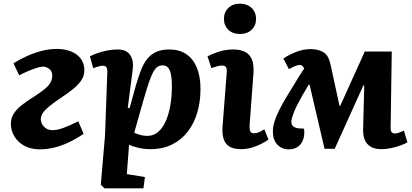

<svg xmlns="http://www.w3.org/2000/svg" viewBox="-20 -794 2233 1040"><path d="M53 -451Q86 -472 124.5 -489.5Q163 -507 204.5 -518Q246 -529 288 -529Q329 -529 363 -516Q397 -503 417 -477Q437 -451 437 -413Q437 -383 419 -357Q401 -331 370 -307Q339 -283 301 -258Q267 -235 245 -216.5Q223 -198 212 -182Q201 -166 201 -148Q201 -135 208.5 -121Q216 -107 230.5 -98Q245 -89 265 -89Q290 -89 323 -101Q356 -113 404 -137L433 -69Q388 -39 347.5 -20.5Q307 -2 269 6.5Q231 15 196 15Q148 15 112.5 -4Q77 -23 58 -55Q39 -87 39 -123Q39 -156 56 -181Q73 -206 103.5 -229Q134 -252 174 -277Q206 -298 225.5 -314.5Q245 -331 254 -348Q263 -365 263 -386Q263 -408 247 -420.5Q231 -433 213 -433Q200 -433 179.5 -426.5Q159 -420 135 -410Q111 -400 84 -386Z M561 -394Q563 -418 557.5 -428Q552 -438 538 -438Q528 -438 511.5 -433.5Q495 -429 485 -424L467 -489Q485 -498 509 -506.5Q533 -515 561 -520.5Q589 -526 617 -526Q665 -526 685 -496Q705 -466 699 -418L672 -210L682 -208L716 -331Q729 -375 742.5 -411Q756 -447 775.5 -472.5Q795 -498 824.5 -512Q854 -526 898 -526Q951 -526 988.5 -501Q1026 -476 1046 -428Q1066 -380 1066 -312Q1066 -243 1048.5 -184Q1031 -125 996.5 -80.5Q962 -36 911.5 -11Q861 14 795 14Q760 14 729 6.5Q698 -1 679 -10L667 149L765 165L757 226H546L526 207L549 -62ZM861 -440Q845 -440 833 -432Q821 -424 809.5 -403Q798 -382 785 -343Q772 -304 754 -241L707 -75Q722 -68 740 -63Q758 -58 779 -58Q811 -58 836 -79Q861 -100 877.5 -137Q894 -174 902.5 -222.5Q911 -271 911 -325Q911 -349 909 -369.5Q907 -390 902 -406Q897 -422 887 -431Q877 -440 861 -440Z M1208 -399Q1210 -420 1204.5 -429.5Q1199 -439 1185 -439Q1172 -439 1158 -435.5Q1144 -432 1125 -425L1104 -489Q1124 -500 1162 -513Q1200 -526 1245 -526Q1280 -526 1306 -513.5Q1332 -501 1344 -473Q1356 -445 1353 -399L1332 -116Q1331 -95 1335.5 -83.5Q1340 -72 1356 -72Q1369 -72 1383 -78Q1397 -84 1412 -94L1434 -38Q1421 -28 1397 -15.5Q1373 -3 1344 5.5Q1315 14 1287 14Q1247 14 1224 0.5Q1201 -13 1192 -39.5Q1183 -66 1185 -103ZM1193 -692Q1193 -727 1216.5 -750.5Q1240 -774 1280 -774Q1306 -774 1325.5 -763.5Q1345 -753 1356 -734.5Q1367 -716 1367 -692Q1367 -656 1343 -633Q1319 -610 1280 -610Q1240 -610 1216.5 -633Q1193 -656 1193 -692Z M1793 12H1738L1657 -335H1652Q1633 -304 1618 -277.5Q1603 -251 1592 -229.5Q1581 -208 1573.5 -189.5Q1566 -171 1562 -156Q1554 -131 1562 -117Q1570 -103 1595 -99L1627 -97Q1633 -47 1610.5 -16Q1588 15 1543 15Q1507 15 1482.5 -10.5Q1458 -36 1458 -82Q1458 -107 1466.5 -134.5Q1475 -162 1491 -195Q1507 -228 1532 -269Q1543 -287 1554.5 -305.5Q1566 -324 1577.5 -343.5Q1589 -363 1601.5 -383Q1614 -403 1628 -423Q1622 -434 1616.5 -438Q1611 -442 1602 -442Q1594 -442 1580 -436.5Q1566 -431 1545 -419L1515 -477Q1544 -497 1583.5 -512.5Q1623 -528 1662 -528Q1706 -528 1733.5 -510Q1761 -492 1771 -442L1819 -221H1823L1956 -515H2102L2096 -107Q2095 -88 2100.5 -79.5Q2106 -71 2119 -71Q2128 -71 2138.5 -74.5Q2149 -78 2168 -86L2187 -23Q2174 -15 2150.5 -6.5Q2127 2 2099.5 8Q2072 14 2046 14Q1996 14 1970 -14Q1944 -42 1947 -101L1953 -331H1948Z"/></svg>

Font: Literata
Style: Bold Italic
Weight: 700
Italic angle: -2°
Designer: Latin by Veronika Burian and Jose Scaglione. Greek by Irene Vlachou. Cyrillic by Vera Evstafieva
Foundry: TypeTogether
Version: Version 3.103;gftools[0.9.29]